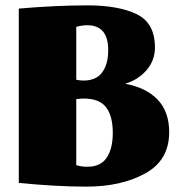

<svg xmlns="http://www.w3.org/2000/svg" viewBox="-20 -685 664 715"><path d="M446 -373Q524 -359 567 -314Q610 -269 610 -193Q610 -88 520.5 -39Q431 10 302 10Q188 10 50 -4V-653Q187 -665 306 -665Q422 -665 489.5 -632Q557 -599 557 -508Q557 -460 526 -424Q495 -388 446 -373ZM291 -385Q338 -385 360.5 -415.5Q383 -446 383 -498Q383 -591 305 -591Q285 -591 264 -585V-388Q278 -385 291 -385ZM305 -64Q355 -64 377.5 -98Q400 -132 400 -190Q400 -253 375 -285.5Q350 -318 292 -318Q282 -318 264 -316V-70Q283 -64 305 -64Z"/></svg>

Font: Sansita ExtraBold
Style: Regular
Weight: 800
Designer: Pablo Cosgaya
Foundry: Omnibus-Type
Version: Version 1.006